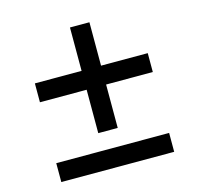

<svg xmlns="http://www.w3.org/2000/svg" viewBox="-106 -841 980 953"><g transform="rotate(-15 384.0 -365.0)"><path d="M334 -187V-410H94V-507H334V-730H434V-507H674V-410H434V-187ZM94 0V-97H674V0Z"/></g></svg>

Font: M PLUS 1 Thin Medium
Style: Regular
Weight: 500
Version: Version 1.001